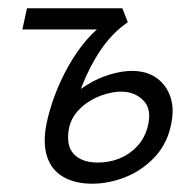

<svg xmlns="http://www.w3.org/2000/svg" viewBox="-20 -434 473 463"><path d="M202 9Q161 9 132.5 -7.5Q104 -24 93.5 -56.5Q83 -89 92 -135Q99 -169 112.5 -205Q126 -241 145.5 -275.5Q165 -310 189 -338Q213 -366 241 -383L289 -381Q251 -355 223.5 -314.5Q196 -274 177.5 -226Q159 -178 147 -128Q138 -84 157.5 -63Q177 -42 216 -42Q244 -42 268.5 -52Q293 -62 311 -81.5Q329 -101 336 -128Q347 -170 326 -191.5Q305 -213 272 -213Q256 -213 236 -207.5Q216 -202 197.5 -191Q179 -180 165.5 -164Q152 -148 147 -128L111 -131Q121 -163 142 -188Q163 -213 190 -229.5Q217 -246 245.5 -254.5Q274 -263 298 -263Q335 -263 359 -245Q383 -227 392 -197Q401 -167 391 -127Q381 -84 351 -53Q321 -22 281.5 -6.5Q242 9 202 9ZM34 -363 45 -414H275L288 -381L248 -363Z"/></svg>

Font: Ysabeau Infant
Style: Italic
Weight: 400
Italic angle: -12°
Designer: Christian Thalmann (Catharsis Fonts)
Version: Version 2.001;gftools[0.9.30]; featfreeze: ss01,ss02,lnum